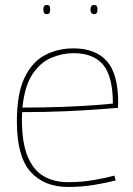

<svg xmlns="http://www.w3.org/2000/svg" viewBox="-20 -732 528 762"><path d="M250 10Q155 10 101 -50.5Q47 -111 47 -250Q47 -361 77.5 -424Q108 -487 159 -513.5Q210 -540 271 -540Q359 -540 404 -489.5Q449 -439 449 -325Q449 -321 448.5 -314.5Q448 -308 448 -304Q425 -302 371 -298Q317 -294 239.5 -290.5Q162 -287 68 -287Q68 -280 67.5 -273Q67 -266 67 -259Q67 -166 89.5 -111.5Q112 -57 153 -33Q194 -9 251 -9Q303 -9 352.5 -17.5Q402 -26 434 -35L439 -16Q406 -7 355.5 1.5Q305 10 250 10ZM69 -305Q156 -305 232 -308Q308 -311 360.5 -315Q413 -319 428 -321Q428 -427 390 -474Q352 -521 271 -521Q228 -521 184.5 -503Q141 -485 109.5 -438.5Q78 -392 69 -305ZM354 -676Q345 -676 342 -681.5Q339 -687 339 -694Q339 -702 342 -707Q345 -712 354 -712Q362 -712 364.5 -707Q367 -702 367 -694Q367 -687 364.5 -681.5Q362 -676 354 -676ZM166 -676Q157 -676 154.5 -681.5Q152 -687 152 -694Q152 -702 154.5 -707Q157 -712 166 -712Q175 -712 177 -707Q179 -702 179 -694Q179 -687 177 -681.5Q175 -676 166 -676Z"/></svg>

Font: Georama Thin
Style: Regular
Weight: 100
Designer: Jean-Baptiste Levee
Foundry: Production Type
Version: Version 1.000